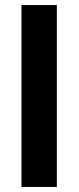

<svg xmlns="http://www.w3.org/2000/svg" viewBox="-20 -740 311 760"><path d="M65 0V-720H205V0Z"/></svg>

Font: DM Sans 16pt ExtraBold
Style: Regular
Weight: 800
Version: Version 4.004;gftools[0.9.30]